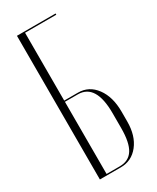

<svg xmlns="http://www.w3.org/2000/svg" viewBox="-182 -754 662 809"><g transform="rotate(-30 149.0 -349.5)"><path d="M87 -363H154Q207 -363 240 -318.5Q273 -274 273 -202V-154Q273 -85 239.5 -42.5Q206 0 153 0H51V-699H239V-693H87ZM237 -143V-215Q237 -357 150 -357H87V-6H151Q195 -6 216 -39Q237 -72 237 -143Z"/></g></svg>

Font: Moniqa ExtLt Narrow Display
Style: Regular
Weight: 200
Width: 4
Designer: Rajesh Rajput
Foundry: Rajesh Rajput
Version: Version 1.000